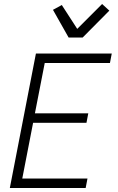

<svg xmlns="http://www.w3.org/2000/svg" viewBox="-20 -937 590 957"><path d="M29 0 159 -670H537L528 -623H203L154 -372H420L411 -325H145L91 -47H416L407 0ZM322 -750 244 -888 288 -912 365 -793 489 -917 525 -884 392 -750Z"/></svg>

Font: Lode Dark Term
Style: Italic
Weight: 400
Italic angle: -11°
Monospace: yes
Designer: Belleve Invis
Foundry: Belleve Invis
Version: Version 29.2.0